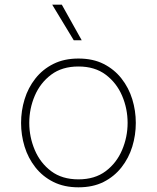

<svg xmlns="http://www.w3.org/2000/svg" viewBox="-20 -790 670 820"><path d="M315 10Q254 10 208 -13Q162 -36 131 -75.5Q100 -115 85 -164Q70 -213 70 -265Q70 -317 85 -366Q100 -415 131 -454.5Q162 -494 208 -517Q254 -540 315 -540Q377 -540 422.5 -517Q468 -494 499 -454.5Q530 -415 545 -366Q560 -317 560 -265Q560 -213 545 -164Q530 -115 499 -75.5Q468 -36 422.5 -13Q377 10 315 10ZM315 -24Q385 -24 431.5 -59Q478 -94 501.5 -149.5Q525 -205 525 -265Q525 -326 501.5 -381Q478 -436 431.5 -471Q385 -506 315 -506Q245 -506 198.5 -471Q152 -436 128.5 -381Q105 -326 105 -265Q105 -205 128.5 -149.5Q152 -94 198.5 -59Q245 -24 315 -24ZM329 -618H295L203 -770H244Z"/></svg>

Font: Be Vietnam Pro Variable Thin
Style: Regular
Weight: 100
Designer: Lam Bao, Tony Le, Vietanh Nguyen
Foundry: Yellow Type Foundry
Version: Version 1.002